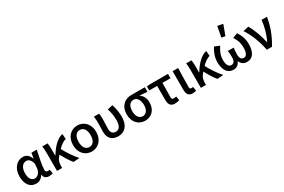

<svg xmlns="http://www.w3.org/2000/svg" viewBox="117 -2030 4873 3293"><g transform="rotate(-30 2553.5 -383.5)"><path d="M42 -239C42 -78 119 12 234 12C295 12 344 -18 380 -80H383C390 -15 429 12 491 12C524 12 548 5 563 -2L549 -83C539 -79 526 -76 516 -76C489 -76 468 -91 468 -124C468 -208 504 -367 530 -490H424L406 -386H402C373 -470 316 -502 258 -502C144 -502 42 -405 42 -239ZM374 -211C369 -137 314 -77 258 -77C192 -77 152 -133 152 -240C152 -356 211 -413 272 -413C315 -413 356 -388 381 -300Z M1091 0C1021 -77 940 -198 891 -294C949 -352 999 -386 1052 -401L1043 -502C934 -480 833 -370 757 -244H753V-373C753 -417 751 -461 744 -490H638C647 -443 648 -388 648 -349V0H749V-27C750 -94 761 -145 793 -183C804 -196 814 -209 824 -221C870 -133 924 -46 971 9Z M1107 -245C1107 -81 1212 12 1336 12C1459 12 1565 -81 1565 -245C1565 -409 1459 -502 1336 -502C1212 -502 1107 -409 1107 -245ZM1454 -245C1454 -142 1413 -76 1336 -76C1259 -76 1217 -142 1217 -245C1217 -347 1259 -414 1336 -414C1413 -414 1454 -347 1454 -245Z M1666 -188C1666 -61 1732 12 1860 12C1993 12 2075 -83 2075 -250C2075 -334 2060 -419 2034 -502L1930 -478C1958 -389 1967 -315 1967 -245C1967 -129 1924 -76 1861 -76C1810 -76 1766 -106 1766 -180C1766 -243 1772 -323 1772 -373C1772 -417 1771 -456 1764 -490H1660C1669 -438 1670 -388 1670 -349C1670 -296 1666 -241 1666 -188Z M2167 -239C2167 -77 2270 12 2392 12C2516 12 2610 -76 2610 -224C2610 -309 2577 -374 2521 -405V-409C2574 -408 2615 -405 2670 -400V-490H2397C2278 -490 2167 -411 2167 -239ZM2506 -234C2506 -136 2461 -76 2393 -76C2325 -76 2277 -138 2277 -239C2277 -351 2326 -402 2394 -402C2466 -402 2506 -324 2506 -234Z M2864 -128C2864 -40 2893 12 2979 12C3014 12 3046 5 3070 -2L3056 -84C3037 -79 3021 -76 3005 -76C2979 -76 2965 -88 2965 -122C2965 -205 2966 -304 2969 -404H3128V-490H2779L2708 -485V-404H2864Z M3220 -122C3220 -38 3248 12 3332 12C3365 12 3384 6 3402 -1L3388 -82C3377 -78 3366 -76 3358 -76C3334 -76 3321 -87 3321 -116C3321 -220 3326 -364 3329 -490H3220Z M3940 0C3870 -77 3789 -198 3740 -294C3798 -352 3848 -386 3901 -401L3892 -502C3783 -480 3682 -370 3606 -244H3602V-373C3602 -417 3600 -461 3593 -490H3487C3496 -443 3497 -388 3497 -349V0H3598V-27C3599 -94 3610 -145 3642 -183C3653 -196 3663 -209 3673 -221C3719 -133 3773 -46 3820 9Z M4271 -779 4232 -570 4305 -557 4379 -760ZM3961 -238C3961 -73 4034 12 4139 12C4196 12 4245 -14 4270 -79H4274C4299 -14 4354 12 4410 12C4519 12 4585 -75 4585 -241C4585 -350 4552 -426 4502 -502L4405 -464C4457 -383 4477 -327 4477 -235C4477 -128 4444 -76 4396 -76C4352 -76 4320 -102 4320 -186C4320 -229 4323 -263 4329 -317H4214C4220 -263 4223 -229 4223 -186C4223 -107 4190 -76 4145 -76C4095 -76 4063 -129 4063 -218C4063 -312 4092 -382 4145 -461L4046 -502C3997 -428 3961 -333 3961 -238Z M4617 -477C4699 -354 4770 -181 4803 0H4906C5009 -176 5061 -318 5088 -490H4981C4970 -365 4931 -229 4875 -110H4871C4847 -231 4787 -403 4726 -502Z"/></g></svg>

Font: Cambridge Sans Medium
Style: Regular
Weight: 500
Version: Version 2.020;PS 002.020;hotconv 1.0.88;makeotf.lib2.5.64775